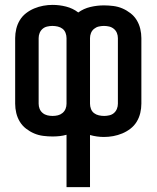

<svg xmlns="http://www.w3.org/2000/svg" viewBox="-20 -550 640 785"><path d="M252 215V1Q238 5 223.5 6.5Q209 8 195 8Q176 8 156.5 5.5Q137 3 119.5 -4.5Q102 -12 86.5 -24Q71 -36 61 -52.5Q51 -69 46.5 -88Q42 -107 42 -126V-394Q42 -413 46.5 -432Q51 -451 61 -467.5Q71 -484 86.5 -496Q102 -508 120 -515.5Q138 -523 157 -526.5Q176 -530 195 -530Q223 -530 250.5 -523Q278 -516 300 -499Q322 -515 349.5 -521.5Q377 -528 405 -528Q424 -528 443.5 -525.5Q463 -523 480.5 -515.5Q498 -508 513.5 -496Q529 -484 539 -467.5Q549 -451 553.5 -432Q558 -413 558 -394V-126Q558 -107 553.5 -88Q549 -69 539 -52.5Q529 -36 513.5 -24Q498 -12 480 -4.5Q462 3 443 6.5Q424 10 405 10Q391 10 376.5 8Q362 6 348 2V215ZM195 -76Q206 -76 216.5 -78.5Q227 -81 235.5 -88Q244 -95 248 -105Q252 -115 252 -126V-394Q252 -405 248 -415.5Q244 -426 235.5 -432.5Q227 -439 216 -441.5Q205 -444 194 -444Q184 -444 173 -441.5Q162 -439 154 -432Q146 -425 142 -415Q138 -405 138 -394V-126Q138 -115 142 -105Q146 -95 154.5 -88Q163 -81 173.5 -78.5Q184 -76 195 -76ZM406 -76Q416 -76 427 -78.5Q438 -81 446 -88Q454 -95 458 -105Q462 -115 462 -126V-394Q462 -405 458 -415Q454 -425 445.5 -432Q437 -439 426.5 -441.5Q416 -444 405 -444Q394 -444 383.5 -441.5Q373 -439 364.5 -432Q356 -425 352 -415Q348 -405 348 -394V-126Q348 -115 352 -104.5Q356 -94 364.5 -87.5Q373 -81 384 -78.5Q395 -76 406 -76Z"/></svg>

Font: Iosevka Custom Medium Extended
Style: Regular
Weight: 500
Width: 7
Monospace: yes
Designer: Belleve Invis
Foundry: Belleve Invis
Version: Version 11.2.4; ttfautohint (v1.8.4)